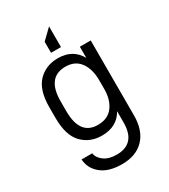

<svg xmlns="http://www.w3.org/2000/svg" viewBox="-205 -788 922 1045"><g transform="rotate(-30 255.5 -265.5)"><path d="M120.1 122.1Q72.3 85 68.4 25.4H135.7Q137.7 42 147 54.7Q156.2 67.4 170.9 78.1Q200.2 98.6 248 98.6Q367.2 98.6 367.2 -34.2V-105.5Q346.7 -68.4 312.5 -49.8Q278.3 -31.2 230.5 -31.2Q156.2 -31.2 107.4 -81.1Q58.6 -131.8 58.6 -240.2V-309.6Q58.6 -416 107.4 -466.8Q156.2 -516.6 231.4 -516.6Q325.2 -516.6 367.2 -440.4V-510.7H435.5V-40Q435.5 53.7 386.7 105.5Q336.9 158.2 248 158.2Q166 158.2 120.1 122.1ZM335 -134.8Q367.2 -177.7 367.2 -245.1V-299.8Q367.2 -370.1 335.9 -413.1Q304.7 -456.1 244.1 -456.1Q127.9 -456.1 127.9 -304.7V-244.1Q127.9 -92.8 240.2 -92.8Q302.7 -92.8 335 -134.8ZM277.3 -560.5H214.8V-629.9L277.3 -690.4Z"/></g></svg>

Font: DINish
Style: Regular
Weight: 400
Designer: Bert Driehuis
Foundry: Playbeing
Version: Version 3.008; git-95204e4c-release